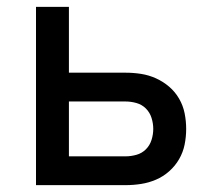

<svg xmlns="http://www.w3.org/2000/svg" viewBox="-20 -540 640 560"><path d="M85 0V-520H181V-328H346Q369 -328 391.5 -324.5Q414 -321 435 -311.5Q456 -302 473.5 -287Q491 -272 502.5 -252Q514 -232 518.5 -209.5Q523 -187 523 -164Q523 -141 518.5 -118.5Q514 -96 502.5 -76Q491 -56 473.5 -40.5Q456 -25 435 -16Q414 -7 391.5 -3.5Q369 0 346 0ZM346 -84Q362 -84 378 -88.5Q394 -93 405.5 -104.5Q417 -116 422 -132Q427 -148 427 -164Q427 -180 422 -196Q417 -212 405.5 -223.5Q394 -235 378 -239.5Q362 -244 346 -244H181V-84Z"/></svg>

Font: Iosevka Custom Medium Extended
Style: Regular
Weight: 500
Width: 7
Monospace: yes
Designer: Belleve Invis
Foundry: Belleve Invis
Version: Version 11.2.4; ttfautohint (v1.8.4)